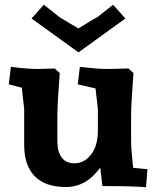

<svg xmlns="http://www.w3.org/2000/svg" viewBox="-20 -785 662 810"><path d="M308 -429 317 -503Q392 -494 434 -494L522 -496L543 -477Q533 -345 533 -295V-193Q533 -171 535.5 -142Q538 -113 540 -95L542 -77L602 -71L596 5Q547 0 412 0L403 -78Q344 4 258 4Q171 4 126.5 -41.5Q82 -87 82 -174V-325L72 -415L17 -429L26 -503Q96 -494 138 -494L211 -496L232 -477Q222 -345 222 -295V-188Q222 -146 240 -121Q258 -96 295 -96Q335 -96 364 -133Q393 -170 393 -234V-325L383 -412ZM165 -765 232 -712Q236 -710 248 -702.5Q260 -695 279.5 -683.5Q299 -672 311 -665Q371 -703 390 -712L457 -765L509 -707L311 -564L113 -707Z"/></svg>

Font: Andada
Style: Bold
Weight: 700
Designer: Carolina Giovagnoli
Foundry: Carolina Giovagnoli
Version: Version 1.003